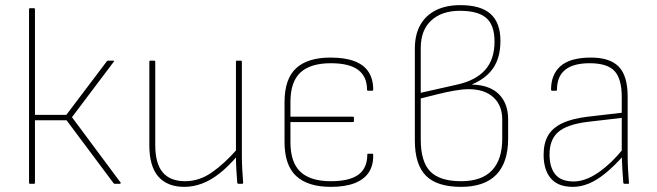

<svg xmlns="http://www.w3.org/2000/svg" viewBox="-20 -715 2555 747"><path d="M449 -5Q451 -4 449.5 -2Q448 0 446 0H426Q424 0 422 -2L239 -247H116V-4Q116 0 112 0H97Q93 0 93 -4V-679Q93 -683 97 -683H112Q116 -683 116 -679V-268H238L396 -477Q398 -479 401 -479H421Q423 -479 424 -478Q425 -477 422 -474L260 -259Z M697 12Q631 12 596 -28Q561 -68 561 -150V-475Q561 -479 565 -479H580Q584 -479 584 -475V-151Q584 -79 613 -44.5Q642 -10 700 -10Q755 -10 804 -44Q853 -78 903 -135V-108Q869 -68 835 -41Q801 -14 766.5 -1Q732 12 697 12ZM907 0Q904 0 903 -4Q901 -30 899.5 -55.5Q898 -81 898 -108V-120V-475Q898 -479 901 -479H917Q921 -479 921 -475V-111Q921 -83 922.5 -57Q924 -31 926 -4Q926 0 922 0Z M1267 12Q1178 12 1132.5 -30Q1087 -72 1087 -163V-317Q1087 -408 1132 -449.5Q1177 -491 1266 -491Q1322 -491 1359 -477Q1396 -463 1414 -435Q1432 -407 1432 -367Q1432 -362 1428 -362H1412Q1408 -362 1408 -366Q1408 -417 1373.5 -443Q1339 -469 1267 -469Q1188 -469 1149 -433Q1110 -397 1110 -318V-261H1353Q1357 -261 1357 -258V-244Q1357 -240 1353 -240H1110V-162Q1110 -83 1149 -46.5Q1188 -10 1267 -10Q1340 -10 1374.5 -35.5Q1409 -61 1409 -113Q1409 -117 1413 -117H1429Q1432 -117 1432 -113Q1433 -72 1415 -44.5Q1397 -17 1360 -2.5Q1323 12 1267 12Z M1774 12Q1680 12 1637 -31.5Q1594 -75 1594 -169V-525Q1594 -581 1615.5 -618.5Q1637 -656 1676.5 -675.5Q1716 -695 1771 -695Q1851 -695 1889 -660.5Q1927 -626 1927 -556Q1927 -492 1899.5 -451Q1872 -410 1817 -387V-386Q1886 -384 1921.5 -348Q1957 -312 1957 -250V-176Q1957 -83 1911 -35.5Q1865 12 1774 12ZM1774 -10Q1854 -10 1894 -52Q1934 -94 1934 -175V-250Q1934 -305 1899.5 -336.5Q1865 -368 1803 -368Q1780 -368 1748.5 -362.5Q1717 -357 1683 -348.5Q1649 -340 1617 -332V-172Q1617 -86 1654 -48Q1691 -10 1774 -10ZM1617 -354 1759 -386Q1831 -402 1867.5 -443Q1904 -484 1904 -553Q1904 -617 1872 -645Q1840 -673 1769 -673Q1699 -673 1658 -635.5Q1617 -598 1617 -528Z M2409 0Q2407 0 2406 -1.5Q2405 -3 2405 -4Q2403 -28 2401.5 -54.5Q2400 -81 2399 -109V-121V-338Q2399 -408 2371 -438.5Q2343 -469 2274 -469Q2147 -469 2147 -366Q2147 -362 2144 -362H2128Q2124 -362 2124 -367Q2124 -425 2160.5 -457.5Q2197 -490 2275 -491Q2351 -492 2386.5 -456.5Q2422 -421 2422 -339V-111Q2422 -82 2423.5 -55.5Q2425 -29 2427 -4Q2428 0 2424 0ZM2209 12Q2151 12 2123 -21Q2095 -54 2095 -113Q2095 -158 2112.5 -188Q2130 -218 2168.5 -236Q2207 -254 2267 -261L2405 -277V-257L2267 -241Q2186 -231 2152 -201.5Q2118 -172 2118 -114Q2118 -64 2140.5 -36.5Q2163 -9 2212 -9Q2257 -9 2307.5 -43.5Q2358 -78 2409 -141V-113Q2369 -68 2335 -40.5Q2301 -13 2270 -0.5Q2239 12 2209 12Z"/></svg>

Font: Sofia Sans Thin
Style: Regular
Weight: 250
Designer: Botio Nikoltchev, Ani Petrova
Foundry: lettersoup
Version: Version 4.101